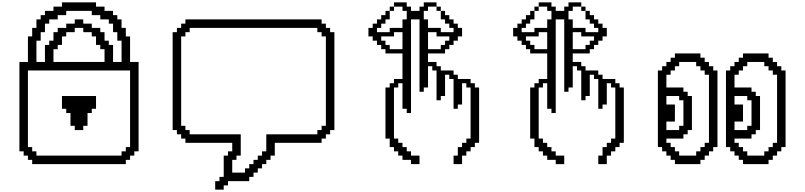

<svg xmlns="http://www.w3.org/2000/svg" viewBox="-20 -1377 6754 1611"><path d="M250 -35.7V0H1035.7V-35.7H1071.4V-71.4H1107.1V-107.1H1142.9V-857.1H1071.4V-1071.4H1035.7V-1142.9H1000V-1214.3H964.3V-1250H928.6V-1285.7H857.1V-1321.4H785.7V-1357.1H500V-1321.4H428.6V-1285.7H357.1V-1250H321.4V-1214.3H285.7V-1142.9H250V-1071.4H214.3V-857.1H142.9V-107.1H178.6V-71.4H214.3V-35.7ZM285.7 -71.4V-107.1H250V-142.9H214.3V-785.7H1071.4V-142.9H1035.7V-107.1H1000V-71.4ZM285.7 -857.1V-1035.7H321.4V-1107.1H357.1V-1178.6H392.9V-1214.3H464.3V-1250H535.7V-1285.7H750V-1250H821.4V-1214.3H892.9V-1178.6H928.6V-1107.1H964.3V-1035.7H1000V-857.1H928.6V-1000H892.9V-1035.7H857.1V-1107.1H821.4V-1142.9H750V-1178.6H678.6V-1214.3H607.1V-1178.6H535.7V-1142.9H464.3V-1107.1H428.6V-1035.7H392.9V-1000H357.1V-857.1ZM428.6 -857.1V-964.3H464.3V-1000H500V-1071.4H535.7V-1107.1H607.1V-1142.9H678.6V-1107.1H750V-1071.4H785.7V-1000H821.4V-964.3H857.1V-857.1ZM500 -571.4V-464.3H535.7V-428.6H571.4V-321.4H607.1V-285.7H678.6V-321.4H714.3V-428.6H750V-464.3H785.7V-571.4Z M1785.7 142.9V214.3H1857.1V178.6H1892.9V142.9H2071.4V107.1H2107.1V71.4H2142.9V35.7H2178.6V0H2214.3V-35.7H2250V-71.4H2285.7V-178.6H2678.6V-214.3H2714.3V-250H2750V-285.7H2785.7V-1107.1H2750V-1142.9H2714.3V-1178.6H2678.6V-1214.3H1535.7V-1178.6H1500V-1142.9H1464.3V-1107.1H1428.6V-285.7H1464.3V-250H1500V-214.3H1535.7V-178.6H1928.6V-107.1H1892.9V-71.4H1857.1V107.1H1821.4V142.9ZM1928.6 71.4V-35.7H1964.3V-71.4H2000V-250H1571.4V-285.7H1535.7V-321.4H1500V-1071.4H1535.7V-1107.1H1571.4V-1142.9H2642.9V-1107.1H2678.6V-1071.4H2714.3V-321.4H2678.6V-285.7H2642.9V-250H2214.3V-107.1H2178.6V-71.4H2142.9V-35.7H2107.1V0H2071.4V35.7H2035.7V71.4Z M3821.4 -142.9V-71.4H3785.7V0H3857.1V-71.4H3892.9V-107.1H3928.6V-142.9H3964.3V-178.6H4000V-642.9H3964.3V-678.6H3928.6V-714.3H3821.4V-750H3785.7V-785.7H3678.6V-821.4H3642.9V-857.1H3571.4V-928.6H3714.3V-964.3H3750V-1000H3785.7V-1035.7H3821.4V-1071.4H3857.1V-1142.9H3821.4V-1178.6H3785.7V-1214.3H3750V-1250H3714.3V-1285.7H3678.6V-1214.3H3714.3V-1178.6H3750V-1142.9H3785.7V-1107.1H3678.6V-1142.9H3571.4V-1214.3H3535.7V-1285.7H3571.4V-1321.4H3642.9V-1357.1H3535.7V-1321.4H3500V-1285.7H3428.6V-1321.4H3392.9V-1357.1H3285.7V-1321.4H3357.1V-1285.7H3392.9V-1214.3H3357.1V-1142.9H3250V-1107.1H3142.9V-1142.9H3178.6V-1178.6H3214.3V-1214.3H3250V-1285.7H3214.3V-1250H3178.6V-1214.3H3142.9V-1178.6H3107.1V-1142.9H3071.4V-1071.4H3107.1V-1035.7H3142.9V-1000H3178.6V-964.3H3214.3V-928.6H3357.1V-714.3H3285.7V-678.6H3250V-642.9H3214.3V-214.3H3250V-142.9H3285.7V-107.1H3321.4V-71.4H3357.1V-35.7H3428.6V0H3500V-71.4H3428.6V-107.1H3392.9V-142.9H3357.1V-178.6H3321.4V-214.3H3285.7V-642.9H3321.4V-678.6H3357.1V-464.3H3392.9V-428.6H3428.6V-1214.3H3500V-607.1H3535.7V-642.9H3571.4V-821.4H3607.1V-785.7H3642.9V-535.7H3678.6V-571.4H3714.3V-750H3750V-714.3H3785.7V-464.3H3821.4V-500H3857.1V-678.6H3892.9V-642.9H3928.6V-214.3H3892.9V-178.6H3857.1V-142.9ZM3357.1 -964.3H3250V-1000H3214.3V-1035.7H3178.6V-1071.4H3285.7V-1107.1H3357.1ZM3250 -1321.4V-1285.7H3285.7V-1321.4ZM3642.9 -1321.4V-1285.7H3678.6V-1321.4ZM3642.9 -1107.1V-1071.4H3750V-1035.7H3714.3V-1000H3678.6V-964.3H3571.4V-1107.1Z M5035.7 -142.9V-71.4H5000V0H5071.4V-71.4H5107.1V-107.1H5142.9V-142.9H5178.6V-178.6H5214.3V-642.9H5178.6V-678.6H5142.9V-714.3H5035.7V-750H5000V-785.7H4892.9V-821.4H4857.1V-857.1H4785.7V-928.6H4928.6V-964.3H4964.3V-1000H5000V-1035.7H5035.7V-1071.4H5071.4V-1142.9H5035.7V-1178.6H5000V-1214.3H4964.3V-1250H4928.6V-1285.7H4892.9V-1214.3H4928.6V-1178.6H4964.3V-1142.9H5000V-1107.1H4892.9V-1142.9H4785.7V-1214.3H4750V-1285.7H4785.7V-1321.4H4857.1V-1357.1H4750V-1321.4H4714.3V-1285.7H4642.9V-1321.4H4607.1V-1357.1H4500V-1321.4H4571.4V-1285.7H4607.1V-1214.3H4571.4V-1142.9H4464.3V-1107.1H4357.1V-1142.9H4392.9V-1178.6H4428.6V-1214.3H4464.3V-1285.7H4428.6V-1250H4392.9V-1214.3H4357.1V-1178.6H4321.4V-1142.9H4285.7V-1071.4H4321.4V-1035.7H4357.1V-1000H4392.9V-964.3H4428.6V-928.6H4571.4V-714.3H4500V-678.6H4464.3V-642.9H4428.6V-214.3H4464.3V-142.9H4500V-107.1H4535.7V-71.4H4571.4V-35.7H4642.9V0H4714.3V-71.4H4642.9V-107.1H4607.1V-142.9H4571.4V-178.6H4535.7V-214.3H4500V-642.9H4535.7V-678.6H4571.4V-464.3H4607.1V-428.6H4642.9V-1214.3H4714.3V-607.1H4750V-642.9H4785.7V-821.4H4821.4V-785.7H4857.1V-535.7H4892.9V-571.4H4928.6V-750H4964.3V-714.3H5000V-464.3H5035.7V-500H5071.4V-678.6H5107.1V-642.9H5142.9V-214.3H5107.1V-178.6H5071.4V-142.9ZM4571.4 -964.3H4464.3V-1000H4428.6V-1035.7H4392.9V-1071.4H4500V-1107.1H4571.4ZM4464.3 -1321.4V-1285.7H4500V-1321.4ZM4857.1 -1321.4V-1285.7H4892.9V-1321.4ZM4857.1 -1107.1V-1071.4H4964.3V-1035.7H4928.6V-1000H4892.9V-964.3H4785.7V-1107.1Z M5678.6 -71.4V-107.1H5642.9V-142.9H5607.1V-178.6H5571.4V-214.3H5714.3V-250H5750V-285.7H5785.7V-571.4H5750V-607.1H5714.3V-642.9H5571.4V-750H5607.1V-785.7H5642.9V-821.4H5678.6V-857.1H5821.4V-821.4H5857.1V-785.7H5892.9V-750H5928.6V-178.6H5892.9V-142.9H5857.1V-107.1H5821.4V-71.4ZM5642.9 -35.7V0H5857.1V-35.7H5892.9V-71.4H5928.6V-107.1H5964.3V-142.9H6000V-785.7H5964.3V-821.4H5928.6V-857.1H5892.9V-892.9H5857.1V-928.6H5642.9V-892.9H5607.1V-857.1H5571.4V-821.4H5535.7V-785.7H5500V-142.9H5535.7V-107.1H5571.4V-71.4H5607.1V-35.7ZM5571.4 -285.7V-357.1H5642.9V-500H5571.4V-571.4H5678.6V-535.7H5714.3V-321.4H5678.6V-285.7ZM6250 -71.4V-107.1H6214.3V-142.9H6178.6V-178.6H6142.9V-214.3H6285.7V-250H6321.4V-285.7H6357.1V-571.4H6321.4V-607.1H6285.7V-642.9H6142.9V-750H6178.6V-785.7H6214.3V-821.4H6250V-857.1H6392.9V-821.4H6428.6V-785.7H6464.3V-750H6500V-178.6H6464.3V-142.9H6428.6V-107.1H6392.9V-71.4ZM6214.3 -35.7V0H6428.6V-35.7H6464.3V-71.4H6500V-107.1H6535.7V-142.9H6571.4V-785.7H6535.7V-821.4H6500V-857.1H6464.3V-892.9H6428.6V-928.6H6214.3V-892.9H6178.6V-857.1H6142.9V-821.4H6107.1V-785.7H6071.4V-142.9H6107.1V-107.1H6142.9V-71.4H6178.6V-35.7ZM6142.9 -285.7V-357.1H6214.3V-500H6142.9V-571.4H6250V-535.7H6285.7V-321.4H6250V-285.7Z"/></svg>

Font: Gossip Icons High Pixel
Style: Regular
Weight: 500
Designer: Deborah Khodanovich
Version: Version 1.001;Glyphs 3.3.1 (3343)